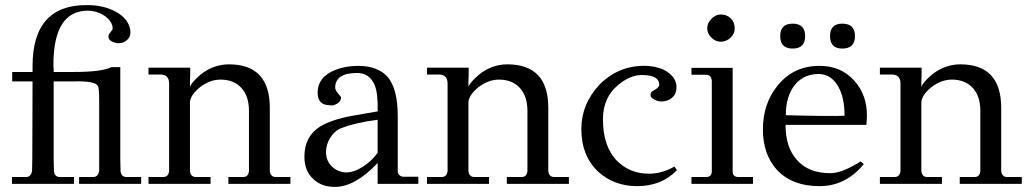

<svg xmlns="http://www.w3.org/2000/svg" viewBox="-20 -723 4061 755"><path d="M271 -403H191V-100Q191 -72 192 -50Q195 -27 215 -27H271V0H27V-27H83Q101 -27 106 -50Q107 -72 107 -98L108 -403H28V-440H108V-432V-463Q108 -584 162 -644Q216 -704 323 -703Q388 -703 436 -676.5Q484 -650 492 -607Q496 -583 482 -568Q468 -553 446 -553Q434 -553 419 -560.5Q404 -568 407 -584Q407 -588 415 -597Q423 -606 423 -611Q423 -620 420 -627Q410 -651 383 -666Q356 -681 324 -681Q190 -680 190 -467V-453L191 -462Q191 -461 191 -440H270Q381 -440 418 -459H453V-100Q453 -72 454 -50Q457 -27 477 -27H535V0H291V-27H347Q365 -27 370 -50V-325Q370 -377 365 -385Q354 -405 271 -403Z M1122 -27V0H878V-27H937Q956 -27 959 -50V-287Q959 -345 929 -377.5Q899 -410 847 -410Q805 -410 765 -379Q727 -347 727 -319V-50Q730 -27 750 -27H808V0H564V-27H622Q642 -27 645 -50V-396Q644 -430 611 -430H564V-457H728V-430Q727 -418 727 -402V-382Q735 -401 769 -430Q820 -470 880 -470Q1041 -470 1041 -299V-50Q1044 -27 1064 -27Z M1625 -28V0H1465V-82Q1376 12 1297 12Q1244 12 1212 -19Q1177 -50 1177 -107Q1177 -186 1238 -225Q1284 -253 1367 -268L1465 -285Q1467 -356 1453 -389Q1433 -436 1384 -436Q1299 -436 1298 -379Q1298 -369 1309.5 -355.5Q1321 -342 1321 -341Q1322 -326 1306.5 -316Q1291 -306 1278 -309Q1228 -309 1229 -361Q1230 -420 1298 -448Q1340 -464 1387 -464Q1466 -464 1505 -420Q1544 -372 1544 -268V-50Q1544 -40 1551 -34Q1558 -28 1567 -28ZM1465 -122V-252Q1378 -241 1322 -219Q1296 -209 1279 -182Q1262 -155 1262 -125Q1262 -91 1284.5 -69Q1307 -47 1339 -45Q1370 -44 1405.5 -66.5Q1441 -89 1465 -122Z M2217 -27V0H1973V-27H2032Q2051 -27 2054 -50V-287Q2054 -345 2024 -377.5Q1994 -410 1942 -410Q1900 -410 1860 -379Q1822 -347 1822 -319V-50Q1825 -27 1845 -27H1903V0H1659V-27H1717Q1737 -27 1740 -50V-396Q1739 -430 1706 -430H1659V-457H1823V-430Q1822 -418 1822 -402V-382Q1830 -401 1864 -430Q1915 -470 1975 -470Q2136 -470 2136 -299V-50Q2139 -27 2159 -27Z M2351 -254Q2351 -146 2407 -90Q2457 -40 2532 -40Q2583 -40 2632 -68L2642 -54Q2582 9 2485 9Q2395 9 2332 -48Q2266 -111 2266 -214Q2266 -316 2340 -393Q2417 -468 2524 -464Q2586 -460 2617 -430Q2642 -407 2640 -376Q2639 -352 2622 -338Q2605 -324 2580 -324Q2567 -324 2551 -332.5Q2535 -341 2539 -356Q2541 -363 2557 -371Q2575 -382 2572 -394Q2569 -428 2503 -428Q2458 -428 2411 -389Q2351 -340 2351 -254Z M2869 -612Q2870 -591 2853 -575Q2836 -559 2814 -559Q2794 -559 2777.5 -575Q2761 -591 2761 -612Q2761 -632 2777.5 -649Q2794 -666 2814 -666Q2838 -666 2853.5 -651Q2869 -636 2869 -612ZM2861 -456V-50Q2861 -27 2883 -27H2941V0H2699V-27H2757Q2779 -27 2779 -50V-406Q2776 -429 2757 -429H2699V-456Z M3292 -532Q3244 -532 3244 -581Q3244 -630 3292 -630Q3342 -630 3342 -581Q3342 -532 3292 -532ZM3097 -630Q3146 -630 3146 -581Q3146 -532 3097 -532Q3048 -532 3048 -581Q3048 -630 3097 -630ZM3387 -232H3069Q3069 -144 3113 -95Q3158 -42 3245 -42Q3291 -42 3364 -88L3377 -78Q3306 9 3202 9Q3096 9 3036 -54Q2980 -115 2980 -214Q2980 -317 3039 -388Q3101 -464 3203 -464Q3287 -464 3339 -406Q3389 -351 3389 -269Q3389 -258 3387 -232ZM3301 -268Q3301 -340 3276 -383Q3248 -432 3199 -432Q3142 -432 3107 -391Q3070 -346 3070 -270Q3257 -265 3301 -268Z M3998 -27V0H3754V-27H3813Q3832 -27 3835 -50V-287Q3835 -345 3805 -377.5Q3775 -410 3723 -410Q3681 -410 3641 -379Q3603 -347 3603 -319V-50Q3606 -27 3626 -27H3684V0H3440V-27H3498Q3518 -27 3521 -50V-396Q3520 -430 3487 -430H3440V-457H3604V-430Q3603 -418 3603 -402V-382Q3611 -401 3645 -430Q3696 -470 3756 -470Q3917 -470 3917 -299V-50Q3920 -27 3940 -27Z"/></svg>

Font: GFS Didot
Style: Regular
Weight: 400
Designer: Takis Katsoulidis and George D. Matthiopoulos
Foundry: Takis Katsoulidis and George D. Matthiopoulos
Version: Version 1.0